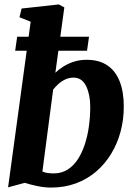

<svg xmlns="http://www.w3.org/2000/svg" viewBox="-20 -837 612 867"><path d="M230 -508.5Q246 -524 267.2 -537.2Q288.5 -550.5 314.8 -558.8Q341 -567 371.5 -567Q427.5 -567 464.8 -541.8Q502 -516.5 520.5 -469.2Q539 -422 539 -355.5Q539 -297 524.5 -242.8Q510 -188.5 482 -142.5Q454 -96.5 414 -62.2Q374 -28 322.8 -9Q271.5 10 210 10Q180 10 147.2 3Q114.5 -4 92 -11.5L16.5 9L118.5 -739L68 -759L77.5 -798.5L245.5 -817L270.5 -803.5ZM171.5 -62.5Q182.5 -57.5 195.2 -55.8Q208 -54 222.5 -54Q258 -54 285.2 -71.2Q312.5 -88.5 331.8 -118.2Q351 -148 363.5 -186.8Q376 -225.5 381.8 -268.8Q387.5 -312 387.5 -355.5Q387.5 -409.5 369 -448Q350.5 -486.5 312 -486.5Q292.5 -486.5 275.2 -478.5Q258 -470.5 244.2 -458.2Q230.5 -446 220 -432.5ZM57.5 -671H382L373 -608H48.5Z"/></svg>

Font: Merriweather 20pt ExtraBold
Style: Italic
Weight: 800
Italic angle: -7.8°
Version: Version 2.101